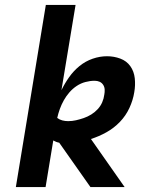

<svg xmlns="http://www.w3.org/2000/svg" viewBox="-20 -755 640 775"><path d="M345 0 219 -179Q213 -180 206.5 -182.5Q200 -185 195 -188L164 0H44L165 -735H285L228 -391Q241 -418 259 -443.5Q277 -469 301 -488.5Q325 -508 354 -518Q383 -528 412 -528Q440 -528 465.5 -518.5Q491 -509 506 -488Q521 -467 524 -439Q527 -411 522 -383Q517 -351 502.5 -319.5Q488 -288 464 -263Q440 -238 409.5 -221Q379 -204 347 -194L483 0ZM255 -266Q271 -266 286.5 -269.5Q302 -273 318 -278.5Q334 -284 348.5 -293Q363 -302 374.5 -314.5Q386 -327 392.5 -342Q399 -357 401 -373Q403 -383 402.5 -393.5Q402 -404 396.5 -412.5Q391 -421 382 -425Q373 -429 362 -429Q344 -429 325 -424Q306 -419 289.5 -408Q273 -397 260 -382Q247 -367 237.5 -350Q228 -333 221.5 -315Q215 -297 211 -279Q220 -272 231.5 -269Q243 -266 255 -266Z"/></svg>

Font: Iosevka Extended
Style: Bold Italic
Weight: 700
Width: 7
Italic angle: -9°
Monospace: yes
Designer: Belleve Invis
Foundry: Belleve Invis
Version: Version 32.5.0; ttfautohint (v1.8.4)